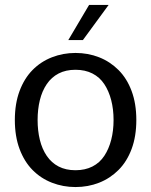

<svg xmlns="http://www.w3.org/2000/svg" viewBox="-20 -745 609 776"><path d="M285 11Q235 11 190 -6.5Q145 -24 111.5 -58Q78 -92 59 -143Q40 -194 40 -260Q40 -326 59 -377Q78 -428 111.5 -462Q145 -496 190 -513.5Q235 -531 285 -531Q336 -531 380.5 -513.5Q425 -496 459 -462Q493 -428 512 -377Q531 -326 531 -260Q531 -194 512 -143Q493 -92 459 -58Q425 -24 380.5 -6.5Q336 11 285 11ZM285 -57Q324 -57 353.5 -72Q383 -87 401.5 -115Q420 -143 429.5 -180Q439 -217 439 -260Q439 -303 429.5 -340Q420 -377 401.5 -405Q383 -433 353.5 -448Q324 -463 285 -463Q246 -463 217 -448Q188 -433 169 -405Q150 -377 141 -340Q132 -303 132 -260Q132 -217 141 -180Q150 -143 169 -115Q188 -87 217 -72Q246 -57 285 -57ZM256 -583 340 -725H419L315 -583Z"/></svg>

Font: Murecho Thin
Style: Regular
Weight: 400
Version: Version 1.010